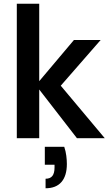

<svg xmlns="http://www.w3.org/2000/svg" viewBox="-20 -740 598 1028"><path d="M392 0 172 -284 376 -526H519L265 -235L266 -328L541 0ZM70 0V-720H190V0ZM224 268V217Q249 217 260.5 202Q272 187 272 157V142H220V46H324Q332 70 335 94Q338 118 338 138Q338 201 309 234.5Q280 268 224 268Z"/></svg>

Font: DM Sans 9pt
Style: Semibold
Weight: 600
Designer: Colophon Foundry, Jonny Pinhorn
Foundry: Colophon Foundry
Version: Version 4.004;gftools[0.9.30]